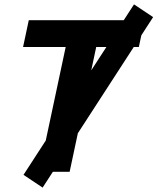

<svg xmlns="http://www.w3.org/2000/svg" viewBox="-20 -782 717 874"><path d="M85 -568 111 -690H638L612 -568H418L297 0H158L279 -568ZM87 14 590 -762 677 -704 174 72Z"/></svg>

Font: Radio Canada SemiBold
Style: Italic
Weight: 600
Italic angle: -12°
Designer: Charles Daoud, Etienne Aubert Bonn, Alexandre Saumier Demers, Jacques Le Bailly
Foundry: Radio-Canada
Version: Version 2.104; ttfautohint (v1.8.4.7-5d5b);gftools[0.9.28.de